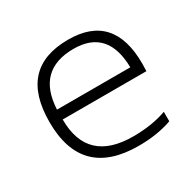

<svg xmlns="http://www.w3.org/2000/svg" viewBox="-119 -643 787 773"><g transform="rotate(-30 274.5 -256.5)"><path d="M284.7 -512.7Q495.1 -512.7 495.1 -279.8Q495.1 -263.2 494.1 -245.1H105Q105 -43.9 317.9 -43.9Q405.3 -43.9 473.1 -68.4V-24.4Q405.3 0 317.9 0Q53.7 0 53.7 -262.2Q53.7 -512.7 284.7 -512.7ZM105 -291H445.8Q442.9 -469.7 284.7 -469.7Q113.8 -469.7 105 -291Z"/></g></svg>

Font: Sansation Light
Style: Light
Weight: 300
Designer: Bernd Montag
Version: Version 1.301